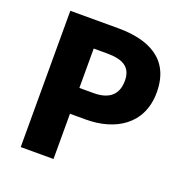

<svg xmlns="http://www.w3.org/2000/svg" viewBox="-132 -865 951 985"><g transform="rotate(20 343.5 -372.0)"><path d="M86 0H265V-247H352C509 -247 646 -325 646 -502C646 -686 511 -744 347 -744H86ZM265 -388V-603H338C424 -603 472 -577 472 -502C472 -429 430 -388 343 -388Z"/></g></svg>

Font: Noto Sans Korean Black
Style: Bold
Weight: 900
Designer: Ryoko NISHIZUKA (kana & ideographs); Paul D. Hunt (Latin, Greek & Cyrillic); Wenlong ZHANG (bopomofo); Sandoll Communica
Foundry: Adobe Systems Incorporated
Version: Version 1.000;PS 1;hotconv 1.0.78;makeotf.lib2.5.61930